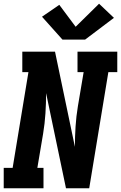

<svg xmlns="http://www.w3.org/2000/svg" viewBox="-21 -1013 651 1033"><path d="M-1 0V-110H47L132 -625H99V-735H275L382 -223Q382 -277 385.5 -332Q389 -387 398 -441L429 -625H396V-735H610V-625H562L459 0H334L227 -512Q227 -458 223.5 -403Q220 -348 211 -294L180 -110H213V0ZM315 -800 205 -923 298 -987 386 -869 512 -993 592 -917 437 -800Z"/></svg>

Font: Iosevka Slab XBdExObl
Style: Regular
Weight: 800
Width: 7
Italic angle: -9°
Monospace: yes
Designer: Belleve Invis
Foundry: Belleve Invis
Version: Version 11.1.0; ttfautohint (v1.8.3)